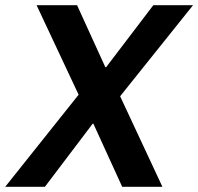

<svg xmlns="http://www.w3.org/2000/svg" viewBox="-50 -720 764 740"><path d="M-30 0 253 -355 91 -700H247L356 -461H359L541 -700H694L413 -349L576 0H421L310 -243H307L123 0Z"/></svg>

Font: DM Sans 36pt
Style: Bold Italic
Weight: 700
Italic angle: -10°
Designer: Colophon Foundry, Jonny Pinhorn
Foundry: Colophon Foundry
Version: Version 4.004;gftools[0.9.30]